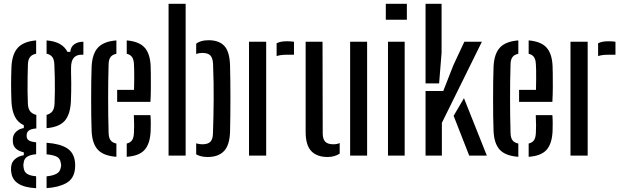

<svg xmlns="http://www.w3.org/2000/svg" viewBox="-20 -820 3280 1012"><path d="M170.5 172Q108 168.5 76 147.5Q44 126.5 39.5 88.5Q38.5 83 38 75.8Q37.5 68.5 38.5 62Q40 35 59 18.8Q78 2.5 105.5 -2V-17Q51.5 -29.5 48 -69.5Q47 -77 47.5 -81.2Q48 -85.5 48 -91Q49.5 -111.5 65.8 -126.5Q82 -141.5 105.5 -145V-160Q74 -174.5 58.8 -204.5Q43.5 -234.5 40.5 -281.5Q39.5 -310 39 -332.2Q38.5 -354.5 38.5 -375Q38.5 -395.5 39 -418.5Q39.5 -441.5 40.5 -470Q44.5 -537 74.8 -569.2Q105 -601.5 170.5 -607V-537Q148 -532.5 137.8 -518.5Q127.5 -504.5 127 -478Q126 -448 125.5 -411.2Q125 -374.5 125.2 -338.2Q125.5 -302 127 -273Q128 -246.5 139.5 -232.8Q151 -219 171.5 -214.5V-143Q144 -141 132.2 -132Q120.5 -123 120.5 -107.5Q120.5 -107 120.5 -105.5Q120.5 -104 120.5 -102.5Q120.5 -88 131.5 -80.2Q142.5 -72.5 170.5 -70V-7Q141.5 -5 124 5.5Q106.5 16 104.5 40Q103 45.5 103.2 51.8Q103.5 58 104.5 63.5Q107 87 124 97Q141 107 170.5 109ZM225.5 171.5V109.5Q257 106.5 277 96.2Q297 86 300.5 62Q302.5 55.5 302.2 49.8Q302 44 300 37.5Q297 13.5 276.8 4.8Q256.5 -4 225.5 -6.5V-67.5Q296 -62.5 333.2 -38.8Q370.5 -15 375.5 36Q376 42 376.2 50.5Q376.5 59 375.5 68Q370.5 122.5 329 145.2Q287.5 168 225.5 171.5ZM225.5 -144.5V-214.5Q245 -219.5 255.5 -232.8Q266 -246 267.5 -272.5Q269 -302.5 269.2 -338.2Q269.5 -374 268.8 -410.8Q268 -447.5 266.5 -480.5Q265.5 -505.5 256 -519Q246.5 -532.5 225.5 -537V-607Q309 -600.5 335.5 -546.5H350.5Q352.5 -572.5 371 -586.2Q389.5 -600 419.5 -600V-531.5H408Q383 -531.5 368.8 -515.2Q354.5 -499 354.5 -463V-437Q355.5 -406.5 355.5 -382.8Q355.5 -359 355.2 -335.5Q355 -312 353.5 -281.5Q349.5 -214.5 320.2 -182.2Q291 -150 225.5 -144.5Z M463 -128.5Q461.5 -163 461 -206.8Q460.5 -250.5 460.5 -297.8Q460.5 -345 461 -389.5Q461.5 -434 463 -470Q466.5 -537.5 497 -569.8Q527.5 -602 593.5 -607V-536.5Q571.5 -532 562.2 -518.5Q553 -505 552.5 -482Q551 -436 550.5 -391.2Q550 -346.5 550 -302.2Q550 -258 550.5 -212.5Q551 -167 552.5 -119.5Q553 -94 562.8 -80.8Q572.5 -67.5 593.5 -63.5V6.5Q525.5 1.5 495.8 -30.8Q466 -63 463 -128.5ZM648 6.5V-63.5Q667.5 -68 676.2 -81.2Q685 -94.5 686 -120Q687 -135 687 -159.8Q687 -184.5 685.5 -213H773Q774.5 -197.5 774.8 -171.2Q775 -145 774 -128.5Q771 -62.5 742.2 -30.2Q713.5 2 648 6.5ZM597.5 -283V-346.5H686.5Q687.5 -374 687.5 -402Q687.5 -430 687.2 -451.5Q687 -473 686 -482Q685 -506.5 675.8 -519.5Q666.5 -532.5 648 -536.5V-607Q713 -601.5 742 -569.5Q771 -537.5 774 -473Q774.5 -462 775 -430.2Q775.5 -398.5 775.2 -358.8Q775 -319 773 -283Z M868.5 0V-800H958.5V0ZM1014 -6.5V-64.5Q1021.5 -62 1029.5 -60.8Q1037.5 -59.5 1046 -59.5Q1076.5 -59.5 1089.2 -73.2Q1102 -87 1102.5 -117.5Q1104 -163 1105 -206.5Q1106 -250 1106.2 -294.2Q1106.5 -338.5 1105.8 -385Q1105 -431.5 1103 -482Q1102 -512.5 1089.5 -526.8Q1077 -541 1046 -541Q1028.5 -541 1014 -535.5V-589.5Q1026 -599 1042 -603.5Q1058 -608 1080 -608Q1134.5 -608 1162.5 -577.8Q1190.5 -547.5 1192.5 -476Q1193.5 -440.5 1194 -395.5Q1194.5 -350.5 1194.5 -302.2Q1194.5 -254 1194 -208Q1193.5 -162 1192.5 -124Q1190 -54 1160.2 -23.2Q1130.5 7.5 1074.5 7.5Q1055 7.5 1040.2 3.8Q1025.5 0 1014 -6.5Z M1292.5 0V-600H1383V0ZM1438 -524.5V-592Q1458.5 -602.5 1491 -602.5Q1500.5 -602.5 1510.5 -602Q1520.5 -601.5 1529.5 -600V-531.5H1492Q1459 -531.5 1438 -524.5Z M1591 -125V-600H1680L1681 -117.5Q1681 -87 1694.2 -73.2Q1707.5 -59.5 1737 -59.5Q1756 -59.5 1770.5 -66V-10.5Q1743.5 7.5 1707 7.5Q1650.5 7.5 1620.8 -23.5Q1591 -54.5 1591 -125ZM1825.5 0V-600H1915V0Z M2013.5 -716V-800H2124.5V-716ZM2025 0V-600H2113V0Z M2223 0V-340.5H2316.5L2369.5 -476L2427.5 -600H2520L2309 -172.5V0ZM2223 -380.5V-800H2307.5V-542.5L2294.5 -380.5ZM2371 -209.5 2425.5 -302.5 2546 0H2453Z M2581.5 -128.5Q2580 -163 2579.5 -206.8Q2579 -250.5 2579 -297.8Q2579 -345 2579.5 -389.5Q2580 -434 2581.5 -470Q2585 -537.5 2615.5 -569.8Q2646 -602 2712 -607V-536.5Q2690 -532 2680.8 -518.5Q2671.5 -505 2671 -482Q2669.5 -436 2669 -391.2Q2668.5 -346.5 2668.5 -302.2Q2668.5 -258 2669 -212.5Q2669.5 -167 2671 -119.5Q2671.5 -94 2681.2 -80.8Q2691 -67.5 2712 -63.5V6.5Q2644 1.5 2614.2 -30.8Q2584.5 -63 2581.5 -128.5ZM2766.5 6.5V-63.5Q2786 -68 2794.8 -81.2Q2803.5 -94.5 2804.5 -120Q2805.5 -135 2805.5 -159.8Q2805.5 -184.5 2804 -213H2891.5Q2893 -197.5 2893.2 -171.2Q2893.5 -145 2892.5 -128.5Q2889.5 -62.5 2860.8 -30.2Q2832 2 2766.5 6.5ZM2716 -283V-346.5H2805Q2806 -374 2806 -402Q2806 -430 2805.8 -451.5Q2805.5 -473 2804.5 -482Q2803.5 -506.5 2794.2 -519.5Q2785 -532.5 2766.5 -536.5V-607Q2831.5 -601.5 2860.5 -569.5Q2889.5 -537.5 2892.5 -473Q2893 -462 2893.5 -430.2Q2894 -398.5 2893.8 -358.8Q2893.5 -319 2891.5 -283Z M2987 0V-600H3077.5V0ZM3132.5 -524.5V-592Q3153 -602.5 3185.5 -602.5Q3195 -602.5 3205 -602Q3215 -601.5 3224 -600V-531.5H3186.5Q3153.5 -531.5 3132.5 -524.5Z"/></svg>

Font: Big Shoulders Stencil Text Thin Medium
Style: Regular
Weight: 500
Version: Version 2.001